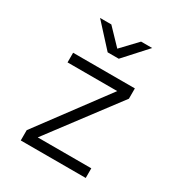

<svg xmlns="http://www.w3.org/2000/svg" viewBox="-183 -910 967 1034"><g transform="rotate(30 300.0 -392.5)"><path d="M98 0V-64L415 -490H106V-550H490V-486L169 -60H502V0ZM266 -645 138 -785H208L301 -688L393 -785H462L335 -645Z"/></g></svg>

Font: Tiny ExtraLight
Style: Regular
Weight: 200
Monospace: yes
Designer: Philipp Nurullin, Konstantin Bulenkov
Foundry: JetBrains
Version: Version 2.251; ttfautohint (v1.8.4.7-5d5b)